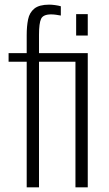

<svg xmlns="http://www.w3.org/2000/svg" viewBox="-20 -807 469 827"><path d="M95 0V-541H17V-578H95V-656Q95 -694 101 -723.5Q107 -753 128 -770Q149 -787 192 -787Q203 -787 217.5 -785Q232 -783 242 -780V-740Q232 -742 221 -743.5Q210 -745 200 -745Q166 -745 157 -726Q148 -707 148 -657V-578H358V0H305V-541H148V0ZM308 -654V-746H358V-654Z"/></svg>

Font: Oswald ExtraLight
Style: Regular
Weight: 250
Designer: Vernon Adams
Foundry: Vernon Adams
Version: Version 4.100; ttfautohint (v1.8.1.43-b0c9)